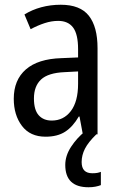

<svg xmlns="http://www.w3.org/2000/svg" viewBox="-20 -566 500 809"><path d="M236 -546Q318 -546 354.5 -499.5Q391 -453 391 -363V0H329L315 -75H312Q287 -32 254.5 -11Q222 10 172 10Q107 10 72.5 -35.5Q38 -81 38 -150Q38 -229 89 -273.5Q140 -318 239 -321L309 -324V-359Q309 -422 288 -450Q267 -478 225 -478Q197 -478 168 -468.5Q139 -459 109 -443L83 -505Q115 -525 154 -535.5Q193 -546 236 -546ZM252 -262Q183 -259 153 -231Q123 -203 123 -151Q123 -103 143 -80.5Q163 -58 198 -58Q248 -58 278.5 -98Q309 -138 309 -213V-265ZM324 117Q324 164 369 164Q381 164 389.5 162.5Q398 161 405 158V214Q395 218 382 220.5Q369 223 353 223Q255 223 255 129Q255 90 279.5 52.5Q304 15 339 -13L386 0Q352 33 338 60.5Q324 88 324 117Z"/></svg>

Font: Noto Sans Malayalam Condensed
Style: Regular
Weight: 400
Width: 3
Designer: Jelle Bosma - Monotype Design Team
Foundry: Monotype Imaging Inc.
Version: Version 2.104; ttfautohint (v1.8.4.7-5d5b)